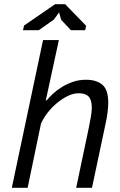

<svg xmlns="http://www.w3.org/2000/svg" viewBox="-20 -890 569 910"><path d="M341 0 401 -285Q407 -315 411 -338.5Q415 -362 415 -380Q415 -417 400 -432.5Q385 -448 353 -448Q327 -448 300 -434.5Q273 -421 248 -400Q223 -379 203.5 -353Q184 -327 174 -303L111 0H36L184 -700H259L197 -414H201Q214 -430 232.5 -447Q251 -464 275 -478.5Q299 -493 327 -502.5Q355 -512 388 -512Q437 -512 465 -488.5Q493 -465 493 -403Q493 -361 480 -302L416 0ZM241 -870H289L388 -768L384 -747H316L270 -796L260 -831L235 -797L164 -747H89L94 -769Z"/></svg>

Font: PT Sans
Style: Italic
Weight: 400
Italic angle: -12°
Designer: A.Korolkova, O.Umpeleva, V.Yefimov
Foundry: ParaType Ltd
Version: Version 2.003W OFL